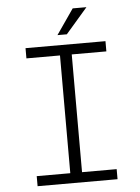

<svg xmlns="http://www.w3.org/2000/svg" viewBox="-59 -939 719 985"><g transform="rotate(-5 300.0 -446.5)"><path d="M94.2 -710.9H505.9V-658.2H327.6V-51.8H505.9V0H94.2V-51.8H267.1V-658.2H94.2ZM353 -893.1H423.8L311.5 -763.2H263.2Z"/></g></svg>

Font: TypoPRO Roboto Mono
Style: Regular
Weight: 300
Designer: Google
Version: Version 2.000986; 2015; ttfautohint (v1.3)